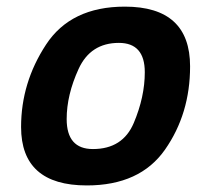

<svg xmlns="http://www.w3.org/2000/svg" viewBox="-20 -547 650 582"><path d="M243.2 15.1Q43.9 15.1 43.9 -162.1Q43.9 -296.4 119.4 -411.6Q194.8 -526.9 358.4 -526.9Q556.2 -526.9 556.2 -345.7Q556.2 -202.1 480.2 -93.5Q404.3 15.1 243.2 15.1ZM261.7 -95.2Q352.1 -95.2 385.5 -174.3Q418.9 -253.4 418.9 -328.1Q418.9 -417 340.3 -417Q254.4 -417 218.3 -338.1Q182.1 -259.3 182.1 -186Q182.1 -95.2 261.7 -95.2Z"/></svg>

Font: Cadman
Style: Bold Italic
Weight: 700
Italic angle: -12°
Designer: Paul James MIller
Foundry: High-Logic / Made with FontCreator
Version: Version 2.114;March 28, 2021;FontCreator 13.0.0.2683 64-bit